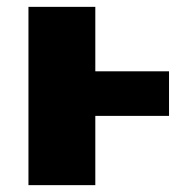

<svg xmlns="http://www.w3.org/2000/svg" viewBox="-20 -540 546 560"><path d="M473 -332V-202H258V0H63V-520H258V-332Z"/></svg>

Font: Mplus 1p Black
Style: Regular
Weight: 900
Version: Version 1.061